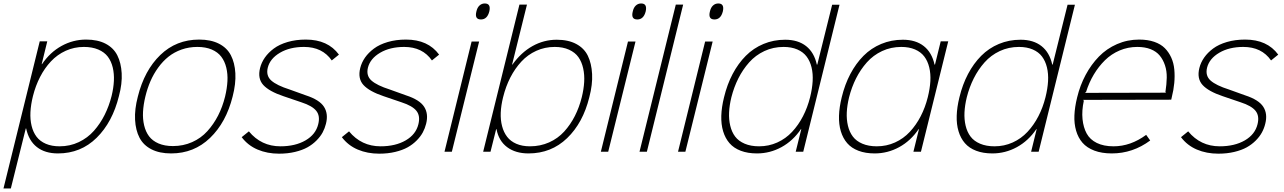

<svg xmlns="http://www.w3.org/2000/svg" viewBox="-52 -866 7328 1096"><path d="M585 -317.9Q596.2 -363.8 598.1 -404.3Q600.1 -444.8 591.6 -480.7Q583 -516.6 563.5 -542.5Q543.9 -568.4 509 -583.3Q474.1 -598.1 426.8 -598.1Q371.6 -598.1 323.2 -576.2Q274.9 -554.2 238.8 -515.6Q202.6 -477.1 176.8 -426.8Q150.9 -376.5 136.2 -317.9Q124 -269 121.8 -226.3Q119.6 -183.6 128.4 -147.5Q137.2 -111.3 156.7 -85.4Q176.3 -59.6 209.7 -45.2Q243.2 -30.8 288.1 -30.8Q347.2 -30.8 397.7 -54.7Q448.2 -78.6 484.4 -119.6Q520.5 -160.6 545.4 -210.4Q570.3 -260.3 585 -317.9ZM627 -317.9Q590.3 -168.9 499.8 -79.6Q409.2 9.8 278.8 9.8Q205.1 9.8 158.7 -26.4Q112.3 -62.5 97.2 -132.8H95.2L9.8 210H-32.2L174.8 -629.9H217.8L186 -500H188Q233.4 -567.4 299.3 -603.8Q365.2 -640.1 439.9 -640.1Q505.4 -640.1 550.8 -616.5Q596.2 -592.8 617.7 -550Q639.2 -507.3 642.6 -448Q646 -388.7 627 -317.9Z M1232.9 -314.9Q1244.1 -361.8 1246.3 -402.8Q1248.5 -443.8 1239.7 -480Q1231 -516.1 1211.2 -542.2Q1191.4 -568.4 1156.7 -583.3Q1122.1 -598.1 1074.7 -598.1Q1026.9 -598.1 984.6 -583.3Q942.4 -568.4 909.9 -542.5Q877.4 -516.6 851.1 -480.2Q824.7 -443.8 806.9 -402.8Q789.1 -361.8 777.8 -314.9Q766.6 -268.6 764.4 -227.5Q762.2 -186.5 770.8 -150.4Q779.3 -114.3 798.8 -88.1Q818.4 -62 853 -47.1Q887.7 -32.2 935.1 -32.2Q994.1 -32.2 1044.7 -54.7Q1095.2 -77.1 1131.3 -116.9Q1167.5 -156.7 1192.9 -206.3Q1218.3 -255.9 1232.9 -314.9ZM1275.9 -314.9Q1238.8 -167 1147 -78.6Q1055.2 9.8 924.8 9.8Q858.4 9.8 812.5 -13.7Q766.6 -37.1 744.4 -79.8Q722.2 -122.6 719 -182.4Q715.8 -242.2 734.9 -314.9Q772 -463.9 863 -552Q954.1 -640.1 1085 -640.1Q1151.4 -640.1 1197.5 -616.7Q1243.7 -593.3 1265.9 -550.5Q1288.1 -507.8 1291.5 -448Q1294.9 -388.2 1275.9 -314.9Z M1808.6 -159.2Q1802.2 -133.3 1789.6 -109.9Q1776.9 -86.4 1754.6 -64Q1732.4 -41.5 1703.1 -25.1Q1673.8 -8.8 1632.1 1.2Q1590.3 11.2 1541 11.2Q1473.6 11.2 1418.5 -12.2Q1363.3 -35.6 1327.6 -83L1368.7 -116.2Q1439 -30.8 1548.8 -30.8Q1633.8 -30.8 1692.1 -64.7Q1750.5 -98.6 1764.6 -157.2Q1776.4 -204.6 1753.2 -233.4Q1730 -262.2 1668 -282.2Q1661.6 -284.2 1616.7 -299.6Q1571.8 -314.9 1565.9 -316.9Q1484.4 -344.2 1450.9 -380.9Q1417.5 -417.5 1432.6 -478Q1440.4 -509.3 1460 -537.4Q1479.5 -565.4 1511 -588.9Q1542.5 -612.3 1589.6 -626.2Q1636.7 -640.1 1693.8 -640.1Q1819.8 -640.1 1882.8 -554.2L1841.8 -521Q1788.1 -598.1 1683.6 -598.1Q1602.5 -598.1 1546.1 -564.9Q1489.7 -531.7 1476.6 -480Q1465.3 -434.1 1496.6 -406.2Q1527.8 -378.4 1601.6 -355Q1621.1 -348.6 1693.8 -321.8Q1772 -296.4 1797.6 -256.1Q1823.2 -215.8 1808.6 -159.2Z M2380.4 -159.2Q2374 -133.3 2361.3 -109.9Q2348.6 -86.4 2326.4 -64Q2304.2 -41.5 2274.9 -25.1Q2245.6 -8.8 2203.9 1.2Q2162.1 11.2 2112.8 11.2Q2045.4 11.2 1990.2 -12.2Q1935.1 -35.6 1899.4 -83L1940.4 -116.2Q2010.7 -30.8 2120.6 -30.8Q2205.6 -30.8 2263.9 -64.7Q2322.3 -98.6 2336.4 -157.2Q2348.1 -204.6 2325 -233.4Q2301.8 -262.2 2239.7 -282.2Q2233.4 -284.2 2188.5 -299.6Q2143.6 -314.9 2137.7 -316.9Q2056.2 -344.2 2022.7 -380.9Q1989.3 -417.5 2004.4 -478Q2012.2 -509.3 2031.7 -537.4Q2051.3 -565.4 2082.8 -588.9Q2114.3 -612.3 2161.4 -626.2Q2208.5 -640.1 2265.6 -640.1Q2391.6 -640.1 2454.6 -554.2L2413.6 -521Q2359.9 -598.1 2255.4 -598.1Q2174.3 -598.1 2117.9 -564.9Q2061.5 -531.7 2048.3 -480Q2037.1 -434.1 2068.4 -406.2Q2099.6 -378.4 2173.3 -355Q2192.9 -348.6 2265.6 -321.8Q2343.8 -296.4 2369.4 -256.1Q2395 -215.8 2380.4 -159.2Z M2683.1 -628.9 2527.3 0H2485.4L2640.1 -628.9ZM2715.3 -846.2Q2751.5 -846.2 2741.2 -800.8Q2729.5 -754.9 2693.4 -754.9Q2655.8 -754.9 2667.5 -800.8Q2672.4 -822.8 2685.1 -834.5Q2697.8 -846.2 2715.3 -846.2Z M3269 -311Q3280.3 -356.9 3282.7 -397.9Q3285.2 -439 3276.9 -476.1Q3268.6 -513.2 3249.8 -539.8Q3231 -566.4 3196.3 -582.3Q3161.6 -598.1 3114.3 -598.1Q3058.1 -598.1 3009.3 -575.9Q2960.4 -553.7 2924.1 -514.4Q2887.7 -475.1 2861.3 -423.8Q2835 -372.6 2819.8 -311Q2808.1 -264.2 2806.4 -222.7Q2804.7 -181.2 2814 -146Q2823.2 -110.8 2842.8 -85.2Q2862.3 -59.6 2895.5 -45.2Q2928.7 -30.8 2973.1 -30.8Q3032.2 -30.8 3082.5 -53.2Q3132.8 -75.7 3168.7 -115.2Q3204.6 -154.8 3229.5 -203.9Q3254.4 -252.9 3269 -311ZM3312 -311Q3275.9 -164.6 3185.3 -77.4Q3094.7 9.8 2964.8 9.8Q2890.6 9.8 2842.8 -26.1Q2794.9 -62 2782.2 -128.9H2780.3L2748 0H2706.1L2913.1 -839.8H2956.1L2871.1 -497.1H2873Q2922.4 -566.4 2987.3 -602.8Q3052.2 -639.2 3126 -639.2Q3191.9 -639.2 3237.3 -615Q3282.7 -590.8 3303.7 -547.4Q3324.7 -503.9 3327.9 -443.6Q3331.1 -383.3 3312 -311Z M3575.7 -628.9 3419.9 0H3377.9L3532.7 -628.9ZM3607.9 -846.2Q3644 -846.2 3633.8 -800.8Q3622.1 -754.9 3585.9 -754.9Q3548.3 -754.9 3560.1 -800.8Q3564.9 -822.8 3577.6 -834.5Q3590.3 -846.2 3607.9 -846.2Z M3847.7 -839.8 3640.6 0H3598.6L3805.7 -839.8Z M4016.1 -628.9 3860.4 0H3818.4L3973.1 -628.9ZM4048.3 -846.2Q4084.5 -846.2 4074.2 -800.8Q4062.5 -754.9 4026.4 -754.9Q3988.8 -754.9 4000.5 -800.8Q4005.4 -822.8 4018.1 -834.5Q4030.8 -846.2 4048.3 -846.2Z M4572.3 -311Q4584.5 -359.9 4586.9 -402.6Q4589.4 -445.3 4580.6 -481.4Q4571.8 -517.6 4552.2 -543.5Q4532.7 -569.3 4499.3 -583.7Q4465.8 -598.1 4420.9 -598.1Q4361.8 -598.1 4311.3 -574.5Q4260.7 -550.8 4224.4 -509.8Q4188 -468.8 4162.8 -418.7Q4137.7 -368.7 4123 -311Q4111.8 -265.1 4109.9 -224.6Q4107.9 -184.1 4116.5 -148.2Q4125 -112.3 4144.5 -86.4Q4164.1 -60.5 4199 -45.7Q4233.9 -30.8 4281.2 -30.8Q4336.4 -30.8 4385 -52.7Q4433.6 -74.7 4469.7 -113.5Q4505.9 -152.3 4531.7 -202.4Q4557.6 -252.4 4572.3 -311ZM4740.2 -838.9 4533.2 0H4490.2L4522 -128.9H4520Q4474.6 -62 4408.9 -26.1Q4343.3 9.8 4269 9.8Q4216.3 9.8 4176.5 -5.4Q4136.7 -20.5 4112.3 -48.6Q4087.9 -76.7 4075.9 -116.5Q4064 -156.2 4065.4 -205.1Q4066.9 -253.9 4081.1 -311Q4098.6 -383.8 4130.1 -443.6Q4161.6 -503.4 4205.3 -547.4Q4249 -591.3 4306.4 -615.2Q4363.8 -639.2 4430.2 -639.2Q4503.4 -639.2 4549.6 -602.8Q4595.7 -566.4 4610.8 -497.1H4613.3L4698.2 -838.9Z M5244.1 -311Q5256.3 -359.9 5258.8 -402.6Q5261.2 -445.3 5252.4 -481.4Q5243.7 -517.6 5224.1 -543.5Q5204.6 -569.3 5171.1 -583.7Q5137.7 -598.1 5092.8 -598.1Q5033.7 -598.1 4983.2 -574.5Q4932.6 -550.8 4896.2 -509.8Q4859.9 -468.8 4834.7 -418.7Q4809.6 -368.7 4794.9 -311Q4783.7 -265.1 4781.7 -224.6Q4779.8 -184.1 4788.3 -148.2Q4796.9 -112.3 4816.4 -86.4Q4835.9 -60.5 4870.8 -45.7Q4905.8 -30.8 4953.1 -30.8Q5008.3 -30.8 5056.9 -52.7Q5105.5 -74.7 5141.6 -113.5Q5177.7 -152.3 5203.6 -202.4Q5229.5 -252.4 5244.1 -311ZM5360.8 -629.9 5205.1 0H5162.1L5193.8 -128.9H5191.9Q5146.5 -62 5080.8 -26.1Q5015.1 9.8 4940.9 9.8Q4888.2 9.8 4848.4 -5.4Q4808.6 -20.5 4784.2 -48.6Q4759.8 -76.7 4747.8 -116.5Q4735.8 -156.2 4737.3 -205.1Q4738.8 -253.9 4752.9 -311Q4770.5 -383.8 4802 -443.6Q4833.5 -503.4 4877.2 -547.4Q4920.9 -591.3 4978.3 -615.2Q5035.6 -639.2 5102.1 -639.2Q5175.3 -639.2 5221.4 -602.8Q5267.6 -566.4 5282.7 -497.1H5285.2L5317.9 -629.9Z M5916 -311Q5928.2 -359.9 5930.7 -402.6Q5933.1 -445.3 5924.3 -481.4Q5915.5 -517.6 5896 -543.5Q5876.5 -569.3 5843 -583.7Q5809.6 -598.1 5764.6 -598.1Q5705.6 -598.1 5655 -574.5Q5604.5 -550.8 5568.1 -509.8Q5531.7 -468.8 5506.6 -418.7Q5481.4 -368.7 5466.8 -311Q5455.6 -265.1 5453.6 -224.6Q5451.7 -184.1 5460.2 -148.2Q5468.8 -112.3 5488.3 -86.4Q5507.8 -60.5 5542.7 -45.7Q5577.6 -30.8 5625 -30.8Q5680.2 -30.8 5728.8 -52.7Q5777.3 -74.7 5813.5 -113.5Q5849.6 -152.3 5875.5 -202.4Q5901.4 -252.4 5916 -311ZM6084 -838.9 5877 0H5834L5865.7 -128.9H5863.8Q5818.4 -62 5752.7 -26.1Q5687 9.8 5612.8 9.8Q5560.1 9.8 5520.3 -5.4Q5480.5 -20.5 5456.1 -48.6Q5431.6 -76.7 5419.7 -116.5Q5407.7 -156.2 5409.2 -205.1Q5410.6 -253.9 5424.8 -311Q5442.4 -383.8 5473.9 -443.6Q5505.4 -503.4 5549.1 -547.4Q5592.8 -591.3 5650.1 -615.2Q5707.5 -639.2 5773.9 -639.2Q5847.2 -639.2 5893.3 -602.8Q5939.5 -566.4 5954.6 -497.1H5957L6042 -838.9Z M6140.6 -335.9 6604.5 -336.9 6600.6 -340.8Q6607.4 -384.3 6608.2 -422.6Q6608.9 -460.9 6598.1 -493.2Q6587.4 -525.4 6568.1 -548.8Q6548.8 -572.3 6516.4 -585.2Q6483.9 -598.1 6440.4 -598.1Q6386.7 -598.1 6339.1 -577.9Q6291.5 -557.6 6255.4 -522Q6219.2 -486.3 6191.9 -440.7Q6164.6 -395 6147.5 -340.8ZM6636.7 -310.1 6633.8 -296.9 6130.9 -295.9 6134.8 -291Q6122.6 -233.9 6127.4 -186Q6132.3 -138.2 6151.1 -103.8Q6169.9 -69.3 6209 -50Q6248 -30.8 6304.7 -30.8Q6401.9 -30.8 6490.7 -96.2L6513.7 -64Q6414.1 9.8 6294.4 9.8Q6237.3 9.8 6194.8 -6.3Q6152.3 -22.5 6127.4 -51Q6102.5 -79.6 6090.8 -119.9Q6079.1 -160.2 6081.1 -207.5Q6083 -254.9 6096.7 -310.1Q6113.3 -378.9 6145 -438.2Q6176.8 -497.6 6220.9 -543Q6265.1 -588.4 6324.5 -614.3Q6383.8 -640.1 6450.7 -640.1Q6499.5 -640.1 6536.9 -627.2Q6574.2 -614.3 6597.2 -591.1Q6620.1 -567.9 6634 -537.1Q6647.9 -506.3 6651.4 -468.8Q6654.8 -431.2 6651.1 -391.8Q6647.5 -352.5 6636.7 -310.1Z M7170.4 -159.2Q7164.1 -133.3 7151.4 -109.9Q7138.7 -86.4 7116.5 -64Q7094.2 -41.5 7064.9 -25.1Q7035.6 -8.8 6993.9 1.2Q6952.1 11.2 6902.8 11.2Q6835.4 11.2 6780.3 -12.2Q6725.1 -35.6 6689.5 -83L6730.5 -116.2Q6800.8 -30.8 6910.6 -30.8Q6995.6 -30.8 7054 -64.7Q7112.3 -98.6 7126.5 -157.2Q7138.2 -204.6 7115 -233.4Q7091.8 -262.2 7029.8 -282.2Q7023.4 -284.2 6978.5 -299.6Q6933.6 -314.9 6927.7 -316.9Q6846.2 -344.2 6812.7 -380.9Q6779.3 -417.5 6794.4 -478Q6802.2 -509.3 6821.8 -537.4Q6841.3 -565.4 6872.8 -588.9Q6904.3 -612.3 6951.4 -626.2Q6998.5 -640.1 7055.7 -640.1Q7181.6 -640.1 7244.6 -554.2L7203.6 -521Q7149.9 -598.1 7045.4 -598.1Q6964.4 -598.1 6908 -564.9Q6851.6 -531.7 6838.4 -480Q6827.1 -434.1 6858.4 -406.2Q6889.6 -378.4 6963.4 -355Q6982.9 -348.6 7055.7 -321.8Q7133.8 -296.4 7159.4 -256.1Q7185.1 -215.8 7170.4 -159.2Z"/></svg>

Font: Sinkin Sans 200 X Light Italic
Style: Regular
Weight: 200
Italic angle: -112°
Designer: Keith Bates
Foundry: K-Type
Version: Sinkin Sans (version 1.0)  by Keith Bates   •   © 2014   www